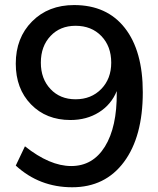

<svg xmlns="http://www.w3.org/2000/svg" viewBox="-20 -749 640 778"><path d="M280.3 -728.5Q413.1 -728.5 485.8 -635.7Q558.6 -543 558.6 -375Q558.6 -195.3 482.4 -92.8Q406.2 9.8 272.5 9.8Q139.6 9.8 43.9 -78.1L81.1 -156.2Q181.6 -76.2 268.6 -76.2Q356.4 -76.2 405.3 -155.3Q454.1 -234.4 453.1 -373V-379.9Q430.7 -325.2 380.9 -293.9Q331.1 -262.7 265.6 -262.7Q167 -262.7 105.5 -326.2Q43.9 -389.6 43.9 -491.2Q43.9 -595.7 109.9 -662.1Q175.8 -728.5 280.3 -728.5ZM145.5 -495.1Q145.5 -429.7 184.6 -388.2Q223.6 -346.7 286.1 -346.7Q349.6 -346.7 390.1 -388.2Q430.7 -429.7 430.7 -495.1Q430.7 -561.5 390.6 -603Q350.6 -644.5 286.1 -644.5Q223.6 -644.5 184.6 -603Q145.5 -561.5 145.5 -495.1Z"/></svg>

Font: Min Sans Medium
Style: Regular
Weight: 500
Designer: Jinseong-Kim, NotoSansCJK, Nunito
Foundry: Jinseong-Kim
Version: Version 1.400;Glyphs 3.1.2 (3151)